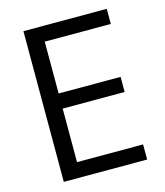

<svg xmlns="http://www.w3.org/2000/svg" viewBox="-106 -779 738 859"><g transform="rotate(-15 263.0 -349.0)"><path d="M469 0H83V-698H469V-628H163V-388H450V-318H163V-70H469Z"/></g></svg>

Font: IBM Plex Sans Condensed
Style: Regular
Weight: 400
Width: 3
Designer: Mike Abbink, Paul van der Laan, Pieter van Rosmalen
Foundry: Bold Monday
Version: Version 3.201